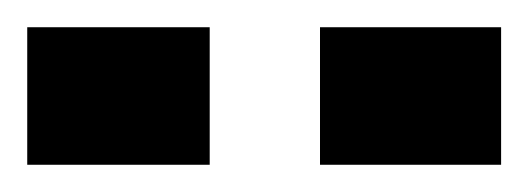

<svg xmlns="http://www.w3.org/2000/svg" viewBox="-20 -793 388 141"><path d="M0 -672V-773H134V-672ZM215 -672V-773H348V-672Z"/></svg>

Font: Ruda ExtraBold
Style: Regular
Weight: 800
Designer: Mariela Monsalve and Angelina Sanchez
Foundry: Mariela Monsalve and Angelina Sanchez
Version: Version 2.000